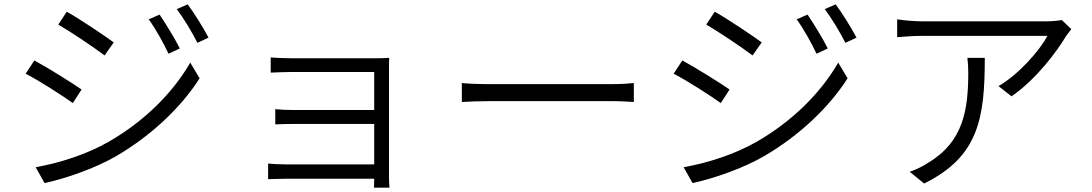

<svg xmlns="http://www.w3.org/2000/svg" viewBox="-20 -810 5020 883"><path d="M714 -743 664 -721C696 -677 731 -614 755 -563L807 -587C784 -634 738 -707 714 -743ZM843 -790 793 -768C826 -724 862 -664 888 -613L939 -637C915 -683 869 -756 843 -790ZM287 -756 248 -697C305 -664 414 -591 461 -555L503 -615C461 -646 345 -724 287 -756ZM144 -41 185 32C278 12 415 -34 516 -93C675 -186 813 -316 898 -450L855 -522C774 -382 644 -252 478 -157C378 -100 253 -60 144 -41ZM138 -532 98 -471C157 -441 266 -371 315 -336L355 -398C314 -428 195 -501 138 -532Z M1213 -58V14C1229 14 1263 12 1295 12H1701L1700 53H1771C1770 39 1769 18 1769 2C1769 -85 1769 -461 1769 -496C1769 -515 1769 -534 1770 -544C1757 -543 1734 -542 1711 -542C1630 -542 1374 -542 1323 -542C1299 -542 1242 -544 1225 -546V-476C1242 -477 1299 -479 1323 -479C1374 -479 1668 -479 1701 -479V-304H1332C1298 -304 1264 -306 1246 -308V-238C1265 -239 1298 -240 1332 -240H1701V-54H1294C1260 -54 1229 -56 1213 -58Z M2104 -428V-341C2134 -343 2184 -345 2239 -345C2306 -345 2718 -345 2790 -345C2835 -345 2875 -342 2895 -341V-428C2874 -426 2840 -423 2789 -423C2718 -423 2305 -423 2239 -423C2182 -423 2133 -425 2104 -428Z M3694 -743 3644 -721C3676 -677 3711 -614 3735 -563L3787 -587C3764 -634 3718 -707 3694 -743ZM3823 -790 3773 -768C3806 -724 3842 -664 3868 -613L3919 -637C3895 -683 3849 -756 3823 -790ZM3267 -756 3228 -697C3285 -664 3394 -591 3441 -555L3483 -615C3441 -646 3325 -724 3267 -756ZM3124 -41 3165 32C3258 12 3395 -34 3496 -93C3655 -186 3793 -316 3878 -450L3835 -522C3754 -382 3624 -252 3458 -157C3358 -100 3233 -60 3124 -41ZM3118 -532 3078 -471C3137 -441 3246 -371 3295 -336L3335 -398C3294 -428 3175 -501 3118 -532Z M4907 -676 4863 -718C4849 -715 4817 -712 4799 -712C4738 -712 4264 -712 4218 -712C4182 -712 4141 -716 4106 -721V-639C4144 -642 4182 -645 4218 -645C4263 -645 4725 -645 4797 -645C4763 -580 4666 -468 4572 -414L4632 -367C4748 -447 4843 -577 4882 -643C4889 -653 4900 -667 4907 -676ZM4509 -544H4429C4432 -519 4433 -498 4433 -475C4433 -308 4411 -159 4251 -63C4225 -45 4190 -29 4164 -20L4230 34C4482 -90 4509 -269 4509 -544Z"/></svg>

Font: Noto Sans CJK HK DemiLight
Style: Regular
Weight: 350
Designer: Ryoko NISHIZUKA 西塚涼子 (kana, bopomofo & ideographs); Paul D. Hunt (Latin, Greek & Cyrillic); Sandoll Communications 산돌커뮤니
Foundry: Adobe
Version: Version 2.004;hotconv 1.0.118;makeotfexe 2.5.65603